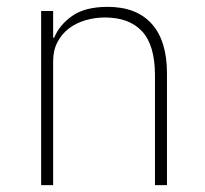

<svg xmlns="http://www.w3.org/2000/svg" viewBox="-20 -540 599 560"><path d="M100 0V-508H135V-430H138Q153 -467 190.5 -493.5Q228 -520 294 -520Q378 -520 422.5 -470.5Q467 -421 467 -326V0H432V-320Q432 -408 394.5 -448.5Q357 -489 286 -489Q257 -489 229.5 -481Q202 -473 181 -457Q160 -441 147.5 -417Q135 -393 135 -361V0Z"/></svg>

Font: IBM Plex Sans ExtLt
Style: Regular
Weight: 200
Designer: Mike Abbink, Paul van der Laan, Pieter van Rosmalen
Foundry: Bold Monday
Version: Version 3.005